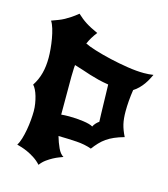

<svg xmlns="http://www.w3.org/2000/svg" viewBox="-124 -887 922 1052"><g transform="rotate(15 337.0 -361.0)"><path d="M447 -92Q408 -106 361.5 -109Q315 -112 258 -113Q268 -78 281.5 -49Q295 -20 314 -9Q306 -6 291.5 -0.5Q277 5 260 14Q243 23 225 36Q207 49 193 68Q176 49 154.5 35Q133 21 113 12Q93 3 76 -2Q59 -7 52 -9Q62 -24 69.5 -49Q77 -74 82 -102Q87 -130 89.5 -158.5Q92 -187 92 -209Q92 -230 88.5 -251.5Q85 -273 79.5 -292Q74 -311 66.5 -326Q59 -341 51 -349Q74 -384 84.5 -424Q95 -464 95 -512Q95 -534 92.5 -562.5Q90 -591 85 -619.5Q80 -648 72.5 -673Q65 -698 55 -713Q77 -721 94 -727.5Q111 -734 126.5 -742.5Q142 -751 158.5 -762Q175 -773 196 -790Q209 -778 221.5 -768Q234 -758 248 -749Q262 -740 278.5 -731.5Q295 -723 317 -713Q290 -679 274 -642Q293 -632 334.5 -619Q376 -606 426 -594.5Q476 -583 527.5 -575Q579 -567 620 -567Q634 -567 647 -568Q660 -569 674 -571Q669 -560 661 -545Q653 -530 642.5 -515Q632 -500 618 -486Q604 -472 588 -462Q583 -430 580.5 -399Q578 -368 578 -339Q578 -297 585 -267Q592 -237 610 -201Q578 -192 554 -181.5Q530 -171 511.5 -158Q493 -145 477.5 -128.5Q462 -112 447 -92ZM242 -230Q252 -231 263 -231.5Q274 -232 287 -232Q328 -232 367.5 -226.5Q407 -221 423 -211Q428 -222 437 -231.5Q446 -241 454 -246Q453 -260 452.5 -286Q452 -312 451 -342Q450 -372 449.5 -402.5Q449 -433 448 -456Q416 -461 390 -467.5Q364 -474 340 -481.5Q316 -489 293 -497Q270 -505 245 -512Q243 -495 243 -478.5Q243 -462 242 -446Z"/></g></svg>

Font: New Rocker
Style: Regular
Weight: 400
Designer: Pablo Impallari, Brenda Gallo, Rodrigo Fuenzalida
Foundry: Pablo Impallari, Brenda Gallo, Rodrigo Fuenzalida
Version: Version 1.000; ttfautohint (v0.93) -l 8 -r 50 -G 200 -x 14 -